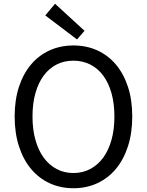

<svg xmlns="http://www.w3.org/2000/svg" viewBox="-20 -989 782 1022"><path d="M371 13Q302 13 244.5 -13.5Q187 -40 145.5 -89.5Q104 -139 81 -210Q58 -281 58 -369Q58 -457 81 -527Q104 -597 145.5 -646Q187 -695 244.5 -721Q302 -747 371 -747Q440 -747 497.5 -721Q555 -695 596.5 -646Q638 -597 661 -527Q684 -457 684 -369Q684 -281 661 -210Q638 -139 596.5 -89.5Q555 -40 497.5 -13.5Q440 13 371 13ZM371 -68Q420 -68 460.5 -89.5Q501 -111 529.5 -150Q558 -189 573.5 -244.5Q589 -300 589 -369Q589 -438 573.5 -493Q558 -548 529.5 -586.5Q501 -625 460.5 -645.5Q420 -666 371 -666Q321 -666 281 -645.5Q241 -625 212.5 -586.5Q184 -548 168.5 -493Q153 -438 153 -369Q153 -300 168.5 -244.5Q184 -189 212.5 -150Q241 -111 281 -89.5Q321 -68 371 -68ZM221 -907 273 -969 430 -825 390 -779Z"/></svg>

Font: Kinto Sans
Style: Regular
Weight: 400
Designer: Authors: Ryoko NISHIZUKA  (kana & ideographs); Paul D. Hunt (Latin, Greek & Cyrillic); Wenlong ZHANG  (bopomofo); Sandol
Foundry: Adobe Systems Incorporated, ookami Inc.
Version: Version 0.001